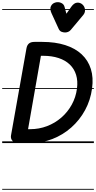

<svg xmlns="http://www.w3.org/2000/svg" viewBox="-25 -1313 882 1762"><path d="M141.5 0Q108 0 89.5 -20.5Q71 -41 76 -70L218 -870Q223.5 -899.5 241 -914Q258.5 -928.5 291.5 -928.5H362.5Q482 -928.5 573.5 -899.2Q665 -870 724.5 -814.5Q784 -759 808.8 -680Q833.5 -601 820 -502Q805.5 -394 755.8 -302.5Q706 -211 629.2 -143Q552.5 -75 456.2 -37.5Q360 0 252 0ZM232.5 -127.5H252Q333.5 -127.5 406.8 -155.5Q480 -183.5 538 -234Q596 -284.5 633.5 -352.5Q671 -420.5 681.5 -500.5Q690.5 -570 673.5 -625.5Q656.5 -681 616 -720.2Q575.5 -759.5 513.2 -780.2Q451 -801 370 -801H350.5ZM141.5 0Q108 0 89.5 -20.5Q71 -41 76 -70L218 -870Q223.5 -899.5 241 -914Q258.5 -928.5 291.5 -928.5H362.5Q482 -928.5 573.5 -899.2Q665 -870 724.5 -814.5Q784 -759 808.8 -680Q833.5 -601 820 -502Q805.5 -394 755.8 -302.5Q706 -211 629.2 -143Q552.5 -75 456.2 -37.5Q360 0 252 0ZM232.5 -127.5H252Q333.5 -127.5 406.8 -155.5Q480 -183.5 538 -234Q596 -284.5 633.5 -352.5Q671 -420.5 681.5 -500.5Q690.5 -570 673.5 -625.5Q656.5 -681 616 -720.2Q575.5 -759.5 513.2 -780.2Q451 -801 370 -801H350.5ZM572.5 -1015Q555.5 -1015 539.2 -1021.5Q523 -1028 513.5 -1048L447.5 -1192Q430 -1230.5 442.2 -1256Q454.5 -1281.5 481.5 -1289.5Q508.5 -1298 534.8 -1287Q561 -1276 567.5 -1249.5L584.5 -1187L630 -1252Q654.5 -1286 682.2 -1288.5Q710 -1291 731.5 -1272Q752.5 -1252.5 755 -1225.2Q757.5 -1198 740 -1176.5L625 -1039Q614 -1026 600.2 -1020.5Q586.5 -1015 572.5 -1015ZM-5 420.5H836.5V428.5H-5ZM-5 -16H836.5V0H-5ZM-5 -505.5H836.5V-497.5H-5ZM-5 -1230H836.5V-1222H-5Z"/></svg>

Font: Edu VIC WA NT Pre Guide
Style: Regular
Weight: 400
Designer: Tina and Corey Anderson, Eben Sorkin, Mirko Velimirovic
Foundry: Google for Education
Version: Version 1.000